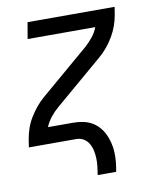

<svg xmlns="http://www.w3.org/2000/svg" viewBox="-79 -581 658 808"><g transform="rotate(-10 250.0 -177.5)"><path d="M273 165Q276 147 278 129.5Q280 112 279.5 95Q279 78 275.5 61.5Q272 45 264 31Q256 17 242 8.5Q228 0 210 0H8L13 -33Q17 -56 24.5 -78.5Q32 -101 45 -122.5Q58 -144 74 -163.5Q90 -183 109 -199L314 -374Q332 -390 347.5 -409Q363 -428 371 -450H82L94 -520H466L461 -488Q457 -464 449 -441.5Q441 -419 428.5 -397.5Q416 -376 400 -356.5Q384 -337 365 -321L160 -146Q141 -130 126 -111Q111 -92 102 -70H209Q230 -70 250.5 -66Q271 -62 288 -52.5Q305 -43 318 -28.5Q331 -14 339.5 3.5Q348 21 353 41Q358 61 359 81.5Q360 102 358 123Q356 144 352 165Z"/></g></svg>

Font: Iosevka Curly
Style: Italic
Weight: 400
Italic angle: -9°
Monospace: yes
Designer: Belleve Invis
Foundry: Belleve Invis
Version: Version 22.1.2; ttfautohint (v1.8.4)